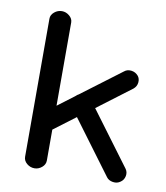

<svg xmlns="http://www.w3.org/2000/svg" viewBox="-70 -631 610 704"><g transform="rotate(10 234.5 -279.5)"><path d="M105 13Q89 13 76.5 2.5Q64 -8 64 -23V-537Q64 -551 76.5 -561.5Q89 -572 105 -572Q120 -572 132.5 -561.5Q145 -551 145 -537V-227L206 -273L213 -279L218 -282L367 -394Q378 -403 393.5 -401Q409 -399 419 -387Q427 -377 425.5 -362.5Q424 -348 412 -338L286 -243L434 -44Q443 -32 440 -17Q437 -2 425 6Q413 15 397 12.5Q381 10 373 -1L226 -199L145 -138V-23Q145 -8 132.5 2.5Q120 13 105 13Z"/></g></svg>

Font: Hoogli Semibold
Style: Regular
Weight: 600
Designer: Anand Singh Naorem
Foundry: Brand New Type
Version: Version 1.00 b007